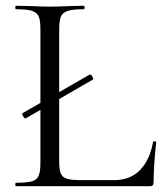

<svg xmlns="http://www.w3.org/2000/svg" viewBox="-20 -645 563 665"><path d="M68 -235Q64 -235 59.5 -243.5Q55 -252 58 -253L291 -387H292Q296 -387 300.5 -378.5Q305 -370 301 -369L69 -235ZM265 -21H374Q431 -21 465 -56Q499 -91 510 -153Q510 -156 515.5 -155.5Q521 -155 521 -152Q512 -69 512 -15Q512 -7 509 -3.5Q506 0 497 0H35Q33 0 33 -6Q33 -12 35 -12Q73 -12 90.5 -17Q108 -22 114 -36.5Q120 -51 120 -81V-544Q120 -574 114 -588Q108 -602 90.5 -607.5Q73 -613 35 -613Q33 -613 33 -619Q33 -625 35 -625L84 -624Q126 -622 152 -622Q180 -622 222 -624L270 -625Q273 -625 273 -619Q273 -613 270 -613Q233 -613 215 -607.5Q197 -602 191 -587.5Q185 -573 185 -543V-85Q185 -56 191 -43Q197 -30 213 -25.5Q229 -21 265 -21Z"/></svg>

Font: Cormorant Unicase
Style: Regular
Weight: 400
Designer: Christian Thalmann (Catharsis Fonts)
Foundry: Catharsis Fonts
Version: Version 4.000